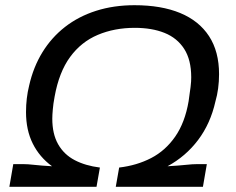

<svg xmlns="http://www.w3.org/2000/svg" viewBox="-20 -718 909 738"><path d="M16 0 31 -87H74Q87 -87 104.5 -85Q122 -83 142 -81.5Q162 -80 180 -79Q132 -114 106 -166Q80 -218 80 -287Q80 -314 83 -339.5Q86 -365 92 -389Q108 -460 143 -517Q178 -574 230 -614.5Q282 -655 349.5 -676.5Q417 -698 497 -698Q600 -698 672.5 -668Q745 -638 783.5 -579Q822 -520 822 -433Q822 -405 818.5 -378.5Q815 -352 808 -328Q789 -243 741.5 -180Q694 -117 624 -79Q642 -80 662.5 -81.5Q683 -83 701.5 -85Q720 -87 733 -87H775L760 0H425L438 -74Q506 -82 561 -110.5Q616 -139 653.5 -193Q691 -247 705 -329Q707 -345 709 -358.5Q711 -372 712.5 -383.5Q714 -395 714.5 -404.5Q715 -414 715 -421Q715 -488 688 -530Q661 -572 612.5 -591.5Q564 -611 498 -611Q420 -611 356 -584Q292 -557 249.5 -499Q207 -441 190 -347Q187 -332 185.5 -320Q184 -308 183 -297.5Q182 -287 181.5 -278Q181 -269 181 -262Q181 -203 203.5 -163.5Q226 -124 267 -102.5Q308 -81 364 -74L351 0Z"/></svg>

Font: Archivo SemiExpanded
Style: Italic
Weight: 400
Width: 6
Italic angle: -10°
Designer: Hector Gatti
Foundry: Omnibus-Type
Version: Version 2.001